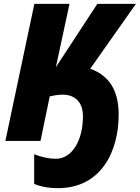

<svg xmlns="http://www.w3.org/2000/svg" viewBox="-20 -734 728 1000"><path d="M281 246C510 246 598 50 598 -136C598 -266 547 -341 450 -376L688 -714H487L271 -384L342 -714H159L8 0H191L239 -232C256 -236 281 -241 306 -241C366 -241 412 -207 412 -128C412 -4 356 93 271 93C238 93 196 85 158 69V224C200 241 242 246 281 246Z"/></svg>

Font: Noto Sans SemiCondensed Black
Style: Italic
Weight: 900
Width: 4
Italic angle: -12°
Designer: Monotype Design Team
Foundry: Monotype Imaging Inc.
Version: Version 2.013